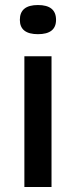

<svg xmlns="http://www.w3.org/2000/svg" viewBox="-20 -744 301 764"><path d="M77 0V-520H185V0ZM131 -608Q59 -608 59 -665Q59 -724 131 -724Q203 -724 203 -665Q203 -608 131 -608Z"/></svg>

Font: Bricolage Grotesque 12pt Medium
Style: Regular
Weight: 500
Designer: Mathieu Triay
Foundry: Atelier Triay
Version: Version 1.001; ttfautohint (v1.8.4.7-5d5b);gftools[0.9.33.de